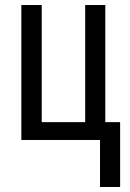

<svg xmlns="http://www.w3.org/2000/svg" viewBox="-20 -557 516 764"><path d="M458 187V-71H399V-537H319V-71H146V-537H65V0H378V187Z"/></svg>

Font: Noto Sans UI Condensed
Style: Regular
Weight: 400
Width: 3
Designer: Monotype Design Team
Foundry: Monotype Imaging Inc.
Version: Version 1.901